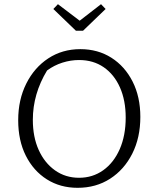

<svg xmlns="http://www.w3.org/2000/svg" viewBox="-20 -890 757 918"><path d="M351 8Q268 8 204 -32.5Q140 -73 103.5 -145.5Q67 -218 67 -315Q67 -413 105.5 -490Q144 -567 211 -611Q278 -655 364 -655Q448 -655 512.5 -614Q577 -573 614 -500Q651 -427 651 -331Q651 -232 612.5 -155.5Q574 -79 506.5 -35.5Q439 8 351 8ZM358 -40Q423 -40 473.5 -76Q524 -112 552.5 -177Q581 -242 581 -328Q581 -410 553.5 -472Q526 -534 476 -568.5Q426 -603 358 -603Q318 -603 278.5 -590.5Q239 -578 205 -553Q137 -441 137 -317Q137 -235 165 -173Q193 -111 243 -75.5Q293 -40 358 -40ZM343 -743 235 -847 257 -870 361 -791 463 -870 485 -847 377 -743Z"/></svg>

Font: Piazzolla SC Light
Style: Regular
Weight: 300
Designer: Juan Pablo del Peral
Foundry: Huerta Tipografica
Version: Version 1.330